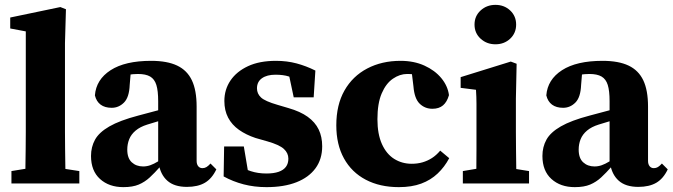

<svg xmlns="http://www.w3.org/2000/svg" viewBox="-20 -754 2764 789"><path d="M27 0V-51L125 -67H202L306 -51V0ZM84 0Q84 -35 84.5 -70.5Q85 -106 85.5 -141.5Q86 -177 86 -212V-625L22 -637V-682L228 -725L251 -716L247 -577V-212Q247 -177 247.5 -141.5Q248 -106 248.5 -70.5Q249 -35 250 0Z M487 15Q428 15 391 -18.5Q354 -52 354 -113Q354 -150 370.5 -180Q387 -210 429.5 -234.5Q472 -259 548 -279Q574 -286 600.5 -293Q627 -300 653 -307Q679 -314 705 -320V-279Q674 -269 642.5 -259.5Q611 -250 585 -242Q556 -233 537.5 -217.5Q519 -202 511 -182Q503 -162 503 -139Q503 -104 521.5 -87Q540 -70 568 -70Q583 -70 597.5 -75Q612 -80 630 -91Q648 -102 673 -120L681 -69H638Q616 -44 595.5 -25Q575 -6 550 4.5Q525 15 487 15ZM748 14Q696 14 667.5 -11.5Q639 -37 632 -83L630 -86V-338Q630 -381 622.5 -405Q615 -429 597 -439.5Q579 -450 547 -450Q527 -450 506 -446.5Q485 -443 455 -435L519 -477L513 -405Q511 -354 489.5 -332.5Q468 -311 439 -311Q411 -311 393.5 -324Q376 -337 370 -362Q375 -427 434.5 -465.5Q494 -504 601 -504Q667 -504 708 -484.5Q749 -465 768.5 -424Q788 -383 788 -316V-93Q788 -79 794.5 -71Q801 -63 812 -63Q821 -63 828.5 -67.5Q836 -72 845 -82L869 -58Q851 -20 822 -3Q793 14 748 14Z M1075 15Q1025 15 981 3.5Q937 -8 899 -29L901 -152H982L1004 -21L952 -20V-77Q982 -60 1011 -50.5Q1040 -41 1075 -41Q1105 -41 1125 -48Q1145 -55 1155 -68.5Q1165 -82 1165 -102Q1165 -125 1146.5 -142Q1128 -159 1079 -173L1030 -187Q991 -200 962 -220.5Q933 -241 917.5 -270.5Q902 -300 902 -339Q902 -386 927 -423Q952 -460 999 -482Q1046 -504 1114 -504Q1159 -504 1198.5 -493.5Q1238 -483 1276 -464L1269 -354H1187L1162 -472H1214V-418Q1188 -433 1166 -440Q1144 -447 1112 -447Q1077 -447 1056.5 -432.5Q1036 -418 1036 -391Q1036 -369 1052.5 -353.5Q1069 -338 1121 -323L1165 -310Q1214 -296 1244.5 -274Q1275 -252 1289.5 -222Q1304 -192 1304 -153Q1304 -100 1276.5 -62.5Q1249 -25 1198 -5Q1147 15 1075 15Z M1619 15Q1541 15 1483 -15.5Q1425 -46 1393.5 -103Q1362 -160 1362 -239Q1362 -323 1395.5 -382Q1429 -441 1489 -472.5Q1549 -504 1626 -504Q1681 -504 1724 -484.5Q1767 -465 1793.5 -433Q1820 -401 1825 -363Q1817 -335 1800.5 -321Q1784 -307 1757 -307Q1726 -307 1704.5 -328Q1683 -349 1679 -399L1670 -473L1743 -429Q1721 -440 1700 -445Q1679 -450 1653 -450Q1623 -450 1594.5 -430.5Q1566 -411 1548.5 -370Q1531 -329 1531 -264Q1531 -203 1549.5 -162Q1568 -121 1600 -101Q1632 -81 1672 -81Q1696 -81 1716.5 -87Q1737 -93 1755 -104.5Q1773 -116 1789 -135L1826 -104Q1807 -68 1778.5 -41Q1750 -14 1711 0.5Q1672 15 1619 15Z M1882 0V-51L1977 -67H2054L2154 -51V0ZM1936 0Q1937 -25 1937.5 -62.5Q1938 -100 1938 -140Q1938 -180 1938 -212V-260Q1938 -300 1938 -327.5Q1938 -355 1936 -385L1873 -393V-437L2079 -501L2103 -492L2100 -349V-212Q2100 -180 2100.5 -140Q2101 -100 2101.5 -62.5Q2102 -25 2103 0ZM2016 -572Q1980 -572 1955 -595Q1930 -618 1930 -653Q1930 -688 1955 -711Q1980 -734 2016 -734Q2052 -734 2076.5 -711Q2101 -688 2101 -653Q2101 -618 2076.5 -595Q2052 -572 2016 -572Z M2342 15Q2283 15 2246 -18.5Q2209 -52 2209 -113Q2209 -150 2225.5 -180Q2242 -210 2284.5 -234.5Q2327 -259 2403 -279Q2429 -286 2455.5 -293Q2482 -300 2508 -307Q2534 -314 2560 -320V-279Q2529 -269 2497.5 -259.5Q2466 -250 2440 -242Q2411 -233 2392.5 -217.5Q2374 -202 2366 -182Q2358 -162 2358 -139Q2358 -104 2376.5 -87Q2395 -70 2423 -70Q2438 -70 2452.5 -75Q2467 -80 2485 -91Q2503 -102 2528 -120L2536 -69H2493Q2471 -44 2450.5 -25Q2430 -6 2405 4.5Q2380 15 2342 15ZM2603 14Q2551 14 2522.5 -11.5Q2494 -37 2487 -83L2485 -86V-338Q2485 -381 2477.5 -405Q2470 -429 2452 -439.5Q2434 -450 2402 -450Q2382 -450 2361 -446.5Q2340 -443 2310 -435L2374 -477L2368 -405Q2366 -354 2344.5 -332.5Q2323 -311 2294 -311Q2266 -311 2248.5 -324Q2231 -337 2225 -362Q2230 -427 2289.5 -465.5Q2349 -504 2456 -504Q2522 -504 2563 -484.5Q2604 -465 2623.5 -424Q2643 -383 2643 -316V-93Q2643 -79 2649.5 -71Q2656 -63 2667 -63Q2676 -63 2683.5 -67.5Q2691 -72 2700 -82L2724 -58Q2706 -20 2677 -3Q2648 14 2603 14Z"/></svg>

Font: Source Serif 4 18pt
Style: Bold
Weight: 700
Designer: Frank Grießhammer
Foundry: Adobe Systems Incorporated
Version: Version 4.004;hotconv 1.0.116;makeotfexe 2.5.65601